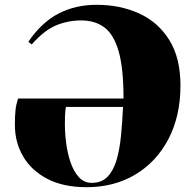

<svg xmlns="http://www.w3.org/2000/svg" viewBox="-20 -765 806 799"><path d="M340 14Q243 14 176.5 -21Q110 -56 76 -114.5Q42 -173 42 -245Q42 -283 44.5 -306.5Q47 -330 55 -355H494Q494 -480 474 -550.5Q454 -621 415 -650.5Q376 -680 318 -680Q263 -680 213.5 -659.5Q164 -639 112 -580L98 -591Q152 -671 222.5 -708Q293 -745 382 -745Q480 -745 559 -709Q638 -673 684.5 -598.5Q731 -524 731 -409Q731 -282 681 -186.5Q631 -91 543 -38.5Q455 14 340 14ZM362 -4Q403 -4 427.5 -29.5Q452 -55 465 -99Q478 -143 483.5 -200Q489 -257 492 -320H254Q251 -301 250.5 -281Q250 -261 250 -249Q250 -211 255.5 -168.5Q261 -126 274 -88.5Q287 -51 308.5 -27.5Q330 -4 362 -4Z"/></svg>

Font: Literata 72pt Black
Style: Italic
Weight: 900
Italic angle: -2°
Designer: Latin by Veronika Burian and Jose Scaglione. Greek by Irene Vlachou. Cyrillic by Vera Evstafieva
Foundry: TypeTogether
Version: Version 3.002